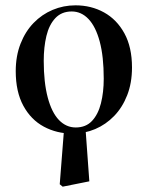

<svg xmlns="http://www.w3.org/2000/svg" viewBox="-20 -488 553 720"><path d="M215 212 204 203 220 -1H301L315 192ZM252 13Q193 13 144.5 -13Q96 -39 67.5 -91.5Q39 -144 39 -221Q39 -278 57 -324Q75 -370 106 -402Q137 -434 177.5 -451Q218 -468 263 -468Q322 -468 370 -441.5Q418 -415 446.5 -363Q475 -311 475 -235Q475 -177 457 -131Q439 -85 408 -53Q377 -21 337 -4Q297 13 252 13ZM264 -10Q302 -10 325 -34.5Q348 -59 358.5 -100.5Q369 -142 369 -193Q369 -276 354 -332Q339 -388 312 -416.5Q285 -445 249 -445Q211 -445 187.5 -420Q164 -395 154 -353Q144 -311 144 -260Q144 -179 159 -122.5Q174 -66 201 -38Q228 -10 264 -10Z"/></svg>

Font: Source Serif 4 60pt SemiBold
Style: Regular
Weight: 600
Version: Version 4.004;hotconv 1.0.116;makeotfexe 2.5.65601